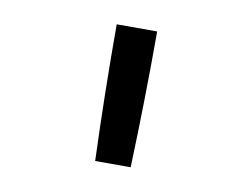

<svg xmlns="http://www.w3.org/2000/svg" viewBox="-48 -836 596 458"><g transform="rotate(10 250.0 -607.0)"><path d="M207 -442Q204 -524 202.5 -606.5Q201 -689 201 -772H299Q299 -689 297.5 -606.5Q296 -524 293 -442Z"/></g></svg>

Font: Iosevka SS10 Medium
Style: Regular
Weight: 500
Monospace: yes
Designer: Belleve Invis
Foundry: Belleve Invis
Version: Version 28.0.6; ttfautohint (v1.8.4)